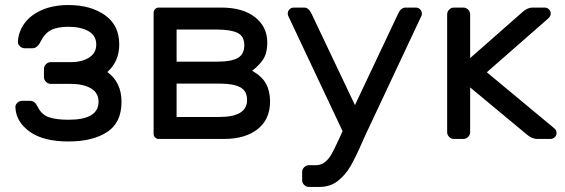

<svg xmlns="http://www.w3.org/2000/svg" viewBox="-20 -550 2237 760"><path d="M370 -147Q370 -183 339.5 -200.5Q309 -218 259 -218H181Q170 -218 162 -226Q154 -234 154 -245V-277Q154 -288 162 -296Q170 -304 181 -304H260Q304 -304 332.5 -322Q361 -340 361 -374Q361 -409 330.5 -426.5Q300 -444 251 -444Q206 -444 181 -430.5Q156 -417 141 -386Q128 -359 108 -359H78Q67 -359 58.5 -367Q50 -375 51 -386Q53 -424 76.5 -457Q100 -490 145 -510Q190 -530 251 -530Q339 -530 395.5 -490Q452 -450 452 -374Q452 -307 405 -265Q461 -224 461 -147Q461 -64 403.5 -27Q346 10 251 10Q152 10 98 -28.5Q44 -67 41 -124Q40 -135 48.5 -143Q57 -151 68 -151H98Q109 -151 116 -145.5Q123 -140 131 -124Q146 -95 175 -85.5Q204 -76 251 -76Q370 -76 370 -147Z M588 -500Q588 -508 594 -514Q600 -520 608 -520H856Q941 -520 989.5 -482Q1038 -444 1038 -381Q1038 -340 1022 -315.5Q1006 -291 978 -270Q1017 -248 1033 -218.5Q1049 -189 1049 -148Q1049 -78 1000 -39Q951 0 867 0H608Q600 0 594 -6Q588 -12 588 -20ZM679 -306H843Q895 -306 921 -320.5Q947 -335 947 -371Q947 -407 920 -420Q893 -433 838 -433H679ZM679 -87H848Q958 -87 958 -154Q958 -190 931 -204.5Q904 -219 851 -219H679Z M1119 -496Q1119 -506 1126 -513Q1133 -520 1143 -520H1184Q1202 -520 1213 -496L1385 -134L1556 -496Q1567 -520 1585 -520H1626Q1636 -520 1643 -513Q1650 -506 1650 -496Q1650 -492 1649 -489L1438 -40Q1430 -24 1416 8Q1389 70 1368.5 106Q1348 142 1317.5 166Q1287 190 1244 190H1203Q1192 190 1184 182Q1176 174 1176 163V131Q1176 120 1184 112Q1192 104 1203 104H1229Q1251 104 1266.5 91.5Q1282 79 1293 59Q1304 39 1322 0L1336 -31L1120 -489Q1119 -492 1119 -496Z M2049 -503Q2068 -520 2088 -520H2136Q2146 -520 2153 -513Q2160 -506 2160 -496Q2160 -485 2149 -476L1907 -264L2173 -43Q2183 -35 2183 -24Q2183 -14 2176 -7Q2169 0 2159 0H2107Q2086 0 2066 -17L1841 -204V-27Q1841 -16 1833 -8Q1825 0 1814 0H1777Q1766 0 1758 -8Q1750 -16 1750 -27V-493Q1750 -504 1758 -512Q1766 -520 1777 -520H1814Q1825 -520 1833 -512Q1841 -504 1841 -493V-320Z"/></svg>

Font: Rubik
Style: Regular
Weight: 400
Designer: Hubert & Fischer
Foundry: Hubert & Fischer
Version: Version 1.100